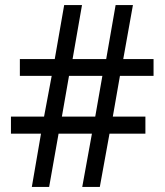

<svg xmlns="http://www.w3.org/2000/svg" viewBox="-20 -734 647 754"><path d="M451 -436 423 -276H551V-209H410L372 0H303L341 -209H210L173 0H105L141 -209H23V-276H153L183 -436H58V-502H195L232 -714H302L265 -502H397L434 -714H502L464 -502H583V-436ZM223 -276H354L382 -436H251Z"/></svg>

Font: Noto Sans Display
Style: Regular
Weight: 400
Designer: Monotype Design Team
Foundry: Monotype Imaging Inc.
Version: Version 2.003